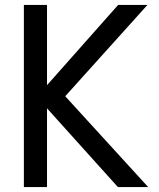

<svg xmlns="http://www.w3.org/2000/svg" viewBox="-20 -760 646 780"><path d="M77 -740V0H171V-320L459 0H582L245 -369L579 -740H460L171 -414V-740Z"/></svg>

Font: Malmofest
Style: Regular
Weight: 400
Designer: Jonny Pinhorn (Poppins), Kolossal
Version: Version 1.004;Glyphs 3.1.2 (3151)